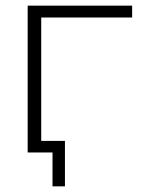

<svg xmlns="http://www.w3.org/2000/svg" viewBox="-20 -540 536 680"><path d="M126 -41H210V120H166V0H126H106H78V-520H448V-478H126Z"/></svg>

Font: Mplus 1p Light
Style: Regular
Weight: 300
Version: Version 1.061